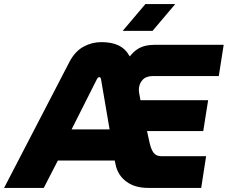

<svg xmlns="http://www.w3.org/2000/svg" viewBox="-71 -919 1114 939"><path d="M-51 0 269 -617Q296 -668 337 -690.5Q378 -713 425 -713Q474 -713 507.5 -697.5Q541 -682 560 -649L564 -643Q579 -663 597.5 -676Q616 -689 638.5 -694.5Q661 -700 689 -700H1023L999 -547H676Q643 -547 625.5 -527.5Q608 -508 608 -479Q608 -474 609 -468Q610 -462 611 -456L616 -429H947L923 -278H648L661 -219Q668 -188 680.5 -171.5Q693 -155 719 -155H937L913 0H653Q589 0 547.5 -30.5Q506 -61 495 -111L490 -134H212L143 0ZM279 -286H465L423 -532Q422 -537 419.5 -539.5Q417 -542 414 -542Q412 -542 408.5 -539Q405 -536 403 -532ZM529 -768 640 -899H786L675 -768Z"/></svg>

Font: MuseoModerno ExtraBold
Style: Italic
Weight: 800
Italic angle: -9°
Designer: Pablo Cosgaya, Héctor Gatti, Marcela Romero, and the Authors of The MuseoModerno Project.
Foundry: Omnibus-Type Team
Version: Version 1.003